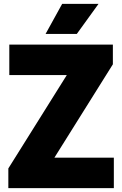

<svg xmlns="http://www.w3.org/2000/svg" viewBox="-20 -970 630 990"><path d="M260.5 -157H567V0H23V-101.5L324.5 -583H28V-740H562V-638.5ZM215 -795 300.5 -950H488L376 -795Z"/></svg>

Font: Encode Sans Semi Condensed ExBd
Style: Regular
Weight: 800
Width: 4
Designer: Multiple Designers
Foundry: Impallari Type
Version: Version 2.000